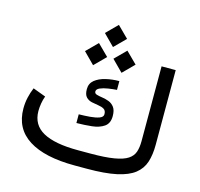

<svg xmlns="http://www.w3.org/2000/svg" viewBox="-117 -957 1128 1083"><g transform="rotate(15 447.0 -415.5)"><path d="M477.5 -87.9Q564 -87.9 616.2 -96.7Q668.5 -105.5 695.1 -123Q721.7 -140.6 730.5 -167.2Q739.3 -193.8 739.3 -229.5V-667H821.8V-230.5Q821.8 -172.9 807.9 -129.6Q793.9 -86.4 757.3 -57.6Q720.7 -28.8 653.8 -14.4Q586.9 0 481 0H410.2Q234.9 0 141.4 -59.3Q47.9 -118.7 47.9 -236.3Q47.9 -269 54.9 -300.3Q62 -331.5 74.2 -360.4L148.9 -332.5Q141.1 -312 137.2 -288.6Q133.3 -265.1 133.3 -243.7Q133.8 -163.1 202.1 -125.5Q270.5 -87.9 405.3 -87.9ZM357.9 -284.7Q391.1 -285.2 423.3 -287.8Q455.6 -290.5 476.8 -298.3Q498 -306.2 498 -322.3Q498 -343.8 484.6 -351.8Q471.2 -359.9 451.4 -362.5Q431.6 -365.2 411.9 -369.6Q392.1 -374 378.7 -388.2Q365.2 -402.3 365.2 -434.1Q365.2 -467.3 389.6 -487.1Q414.1 -506.8 452.1 -515.9Q490.2 -524.9 530.8 -524.9V-473.6Q507.3 -472.2 480.5 -468Q453.6 -463.9 434.3 -455.6Q415 -447.3 415 -433.6Q415 -421.9 428.2 -417.7Q441.4 -413.6 460.9 -410.9Q480.5 -408.2 500 -400.9Q519.5 -393.6 532.7 -376Q545.9 -358.4 545.9 -324.2Q545.9 -281.7 518.3 -262.7Q490.7 -243.7 447.8 -239Q404.8 -234.4 357.9 -233.9ZM381.8 -766.1 446.3 -830.6 511.2 -766.1 446.3 -701.2ZM465.8 -638.2 530.3 -702.6 595.2 -638.2 530.3 -573.2ZM299.8 -638.2 364.3 -702.6 429.2 -638.2 364.3 -573.2Z"/></g></svg>

Font: Vazir WOL
Style: Regular-WOL
Weight: 400
Designer: Saber Rastikerdar
Foundry: Saber Rastikerdar
Version: Version 27.2.2